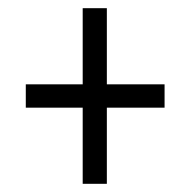

<svg xmlns="http://www.w3.org/2000/svg" viewBox="-20 -592 465 469"><path d="M182 -143H241V-329H382V-386H241V-572H182V-386H43V-329H182Z"/></svg>

Font: Noto Serif Armenian ExtraCondensed
Style: Regular
Weight: 400
Width: 2
Designer: Monotype Design Team
Foundry: Monotype Imaging Inc.
Version: Version 2.008